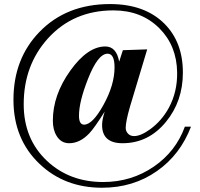

<svg xmlns="http://www.w3.org/2000/svg" viewBox="-20 -696 970 933"><path d="M908.2 -80.6Q855.5 56.6 742.7 135.3Q627.4 216.3 476.1 216.3Q293.5 216.3 171.9 100.1Q45.4 -20 45.4 -211.4Q45.4 -410.2 171.4 -540.5Q302.7 -676.3 514.6 -676.3Q683.1 -676.3 778.8 -581.1Q868.7 -491.2 868.7 -343.3Q868.7 -204.1 786.6 -104Q701.7 0 575.2 0Q476.1 0 476.1 -88.4Q476.1 -114.3 488.8 -153.8Q439.5 -75.2 414.6 -48.8Q368.7 0 316.4 0Q276.9 0 255.4 -35.2Q236.8 -64.9 236.8 -109.9Q236.8 -234.4 321.8 -353Q405.8 -470.2 491.7 -470.2Q545.9 -470.2 559.1 -396.5L577.1 -452.1L695.3 -456.1Q653.3 -316.9 611.8 -178.2Q590.8 -105.5 590.8 -74.2Q590.8 -59.1 601.8 -46.9Q612.8 -34.7 631.8 -34.7Q664.1 -34.7 710.9 -68.8Q766.1 -109.4 800.3 -171.9Q842.3 -249.5 840.8 -344.2Q838.9 -473.6 754.9 -558.1Q668 -645.5 531.2 -645.5Q336.4 -645.5 212.9 -509.3Q95.2 -378.9 95.2 -189.5Q95.2 -20 209 86.4Q318.4 188.5 481 188.5Q619.1 188.5 728 113.3Q834.5 40 878.4 -80.6ZM536.6 -368.7Q536.6 -435.1 502.9 -435.1Q455.6 -435.1 407.2 -311.5Q363.8 -201.2 363.8 -133.8Q363.8 -90.3 388.7 -90.3Q429.7 -90.3 482.4 -185.5Q536.6 -283.2 536.6 -368.7Z"/></svg>

Font: Dai Banna SIL Light
Style: Bold
Weight: 700
Designer: Victor Gaultney
Foundry: SIL International
Version: Version 2.001